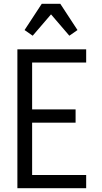

<svg xmlns="http://www.w3.org/2000/svg" viewBox="-20 -996 540 1016"><path d="M72 0V-735H436V-665H150V-417H380V-347H150V-70H436V0ZM153 -807 110 -837 201 -976H299L390 -837L347 -807L250 -920Z"/></svg>

Font: Iosevka Curly
Style: Regular
Weight: 400
Monospace: yes
Designer: Belleve Invis
Foundry: Belleve Invis
Version: Version 22.1.2; ttfautohint (v1.8.4)